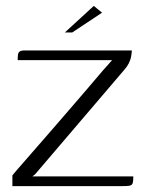

<svg xmlns="http://www.w3.org/2000/svg" viewBox="-20 -631 495 651"><path d="M90 -33H432Q432 -22 431 -15Q430 -8 427 -5Q424 -2 417 -1Q410 0 397 0H22V-36Q22 -37 38.5 -56Q55 -75 82.5 -106.5Q110 -138 143.5 -176.5Q177 -215 211.5 -255Q246 -295 276.5 -330.5Q307 -366 328 -391Q340 -404 348.5 -414Q357 -424 360 -427H40Q40 -439 41 -446Q42 -453 47 -456.5Q52 -460 64 -460H427Q427 -459 426.5 -452.5Q426 -446 424 -436.5Q422 -427 416.5 -416Q411 -405 402 -395L99 -40ZM200 -521 298 -611 326 -588 225 -521Z"/></svg>

Font: Genos Thin Light
Style: Regular
Weight: 300
Version: Version 1.010